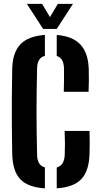

<svg xmlns="http://www.w3.org/2000/svg" viewBox="-20 -994 532 1022"><path d="M219 8.5Q128.5 3 87.8 -40.2Q47 -83.5 45 -176Q43.5 -256.5 43 -328.2Q42.5 -400 43 -472.2Q43.5 -544.5 45 -625.5Q46.5 -714 88.5 -758Q130.5 -802 219 -808V-696.5Q178.5 -686.5 177.5 -631.5Q174.5 -509.5 174.5 -400Q174.5 -290.5 177.5 -169Q178.5 -113.5 219 -103ZM319.5 -505.5Q320.5 -536.5 320.8 -568.5Q321 -600.5 320.5 -631.5Q319 -685 282 -696V-808Q367.5 -801 408.8 -756.2Q450 -711.5 452.5 -624.5Q453.5 -596.5 453 -565.2Q452.5 -534 451.5 -505.5ZM282 8.5V-102.5Q322 -113.5 324.5 -169Q326 -202 325.8 -229.8Q325.5 -257.5 324 -297H456.5Q457.5 -267 457.5 -235Q457.5 -203 456.5 -176Q454 -84 413 -40.8Q372 2.5 282 8.5ZM209.5 -840 123 -973.5H204L246 -903L288 -973.5H368.5L282 -840Z"/></svg>

Font: Big Shoulders Stencil Text ExtraBold
Style: Regular
Weight: 800
Designer: Patric King
Foundry: XO Type Co
Version: Version 1.000